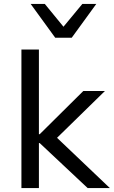

<svg xmlns="http://www.w3.org/2000/svg" viewBox="-20 -957 579 977"><path d="M89 0V-705H178V-274H182L404 -494H514L249 -235L251 -274L539 0H426L182 -229H178V0ZM261 -765 136 -937H208L303 -821L399 -937H470L345 -765Z"/></svg>

Font: Nunito Sans 8pt
Style: Regular
Weight: 400
Version: Version 3.101;gftools[0.9.27]